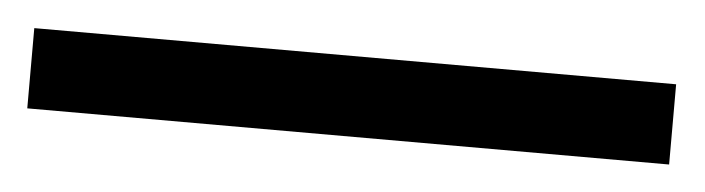

<svg xmlns="http://www.w3.org/2000/svg" viewBox="-23 19 547 149"><g transform="rotate(5 250.0 93.0)"><path d="M0 62.5H500V125H0Z"/></g></svg>

Font: NeoDunggeunmo
Style: Regular
Weight: 400
Monospace: yes
Version: Version 1.600